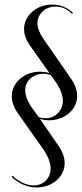

<svg xmlns="http://www.w3.org/2000/svg" viewBox="-20 -725 360 846"><path d="M32 -301C32 -278 40 -252 58 -227L168 -71C191 -39 203 -8 203 18C203 61 171 92 128 92C97 92 63 76 35 49L31 54C62 84 101 101 142 101C210 101 265 54 265 -6C265 -32 255 -59 236 -85L156 -201C169 -197 183 -195 196 -195C265 -195 320 -242 320 -302C320 -327 310 -355 291 -381L172 -553C154 -579 145 -602 145 -623C145 -664 180 -696 225 -696C252 -696 277 -685 297 -664L302 -668C277 -692 245 -705 209 -705C142 -705 86 -657 86 -597C86 -573 95 -548 113 -523L198 -403C184 -407 170 -409 155 -409C87 -409 32 -361 32 -301ZM91 -328C91 -368 126 -400 171 -400C182 -400 193 -398 204 -394L221 -370C245 -338 257 -306 257 -280C257 -238 223 -204 182 -204C172 -204 161 -205 151 -209L125 -244C103 -274 91 -304 91 -328Z"/></svg>

Font: Moniqa Display
Style: Regular
Weight: 400
Designer: Rajesh Rajput
Foundry: Rajesh Rajput
Version: Version 1.000